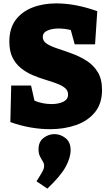

<svg xmlns="http://www.w3.org/2000/svg" viewBox="-20 -745 643 1131"><path d="M232 -527Q232 -502 257 -486.5Q282 -471 322 -458Q362 -445 406.5 -428.5Q451 -412 491 -386.5Q531 -361 556 -320Q581 -279 581 -215Q581 -135 539.5 -84Q498 -33 428.5 -8.5Q359 16 275 16Q218 16 158.5 5.5Q99 -5 41 -26L46 -241H163L183 -152Q231 -132 284 -132Q324 -132 352.5 -145.5Q381 -159 381 -188Q381 -212 362.5 -227Q344 -242 313 -253.5Q282 -265 245 -276Q208 -287 171 -303Q134 -319 103 -344Q72 -369 53.5 -406.5Q35 -444 35 -500Q35 -577 71.5 -626.5Q108 -676 170.5 -700.5Q233 -725 311 -725Q426 -725 553 -679L540 -484H420L397 -568Q361 -577 324 -577Q287 -577 259.5 -565Q232 -553 232 -527ZM259 366 195 323Q221 282 230.5 264.5Q240 247 240 232Q240 218 232 205.5Q224 193 215.5 176Q207 159 207 134Q207 90 236.5 67.5Q266 45 301 45Q336 45 366 68.5Q396 92 396 139Q396 185 366 239Q336 293 259 366Z"/></svg>

Font: Bitter Black
Style: Regular
Weight: 900
Designer: Sol Matas, and Bitter project Authors
Foundry: Sol Matas
Version: Version 2.001